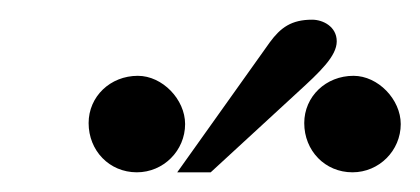

<svg xmlns="http://www.w3.org/2000/svg" viewBox="-20 -669 427 195"><path d="M387 -543C387 -568 364 -592 339 -592C311 -592 289 -571 289 -544C289 -516 310 -494 338 -494C365 -494 387 -516 387 -543ZM160 -494H194L282 -575C305 -596 322 -612 322 -627C322 -642 308 -649 297 -649C276 -649 265 -641 254 -626ZM168 -543C168 -568 145 -592 120 -592C92 -592 70 -571 70 -544C70 -516 91 -494 119 -494C146 -494 168 -516 168 -543Z"/></svg>

Font: XITS
Style: Italic
Weight: 400
Italic angle: -16.33°
Designer: MicroPress Inc., with final additions and corrections provided by Coen Hoffman, Elsevier (retired)
Version: Version 1.107